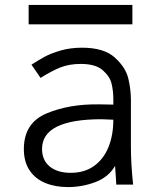

<svg xmlns="http://www.w3.org/2000/svg" viewBox="-20 -751 640 781"><path d="M77 -144.5Q77 -251 169.8 -289.8Q262.5 -328.5 384 -326.5L441 -325.5V-348Q441 -380.5 434 -410.2Q427 -440 397.8 -465.5Q368.5 -491 308.5 -491Q261.5 -491 225.2 -476.5Q189 -462 145 -434L108 -488Q139 -508 163.2 -521Q187.5 -534 226.8 -545.5Q266 -557 313.5 -557Q403 -557 447.2 -516.8Q491.5 -476.5 502 -431.5Q512.5 -386.5 512.5 -345V-154Q512.5 -84 521.5 0H453Q452 -11.5 451 -34.5L448 -76Q421.5 -30.5 367.8 -10.2Q314 10 256 10Q204.5 10 164 -6.8Q123.5 -23.5 100.2 -58.2Q77 -93 77 -144.5ZM441 -264Q407.5 -266 393.5 -266Q151 -266 151 -145Q151 -99.5 182.2 -73.8Q213.5 -48 267.5 -48Q324 -48 363 -76.2Q402 -104.5 421.5 -153.2Q441 -202 441 -264ZM96.5 -731H518.5V-652H96.5Z"/></svg>

Font: JuliaMono Light
Style: Regular
Weight: 300
Monospace: yes
Designer: cormullion
Foundry: corm
Version: Version 0.054; ttfautohint (v1.8.4)